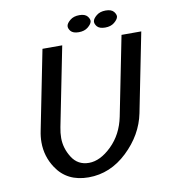

<svg xmlns="http://www.w3.org/2000/svg" viewBox="-84 -822 793 897"><g transform="rotate(-10 312.5 -373.0)"><path d="M81.1 -250 155.8 -625H249.5L174.8 -250Q169.4 -223.1 169.4 -199.2Q169.4 -150.4 197.3 -106.4Q225.1 -62.5 277.8 -62.5Q331.1 -62.5 385.3 -115.2Q439.5 -168 456.1 -250L530.8 -625H624.5L549.8 -250Q529.8 -150.4 448.7 -73.2Q367.7 3.9 264.6 3.9Q162.1 3.9 111.8 -73.2Q75.2 -128.4 75.2 -195.3Q75.2 -221.7 81.1 -250ZM461.9 -671.9Q434.6 -671.9 423.3 -685.5Q414.6 -696.8 414.6 -706.5Q414.6 -709 415 -710.9Q417 -722.7 433.6 -736.3Q450.2 -750 477.5 -750Q504.4 -750 515.6 -736.3Q524.9 -724.6 524.9 -714.4Q524.9 -712.9 524.4 -710.9Q522 -699.2 505.4 -685.5Q488.8 -671.9 461.9 -671.9ZM336.9 -671.9Q309.6 -671.9 298.3 -685.5Q289.6 -696.8 289.6 -706.5Q289.6 -709 290 -710.9Q292 -722.7 308.6 -736.3Q325.2 -750 352.5 -750Q379.4 -750 390.6 -736.3Q399.9 -724.6 399.9 -714.4Q399.9 -712.9 399.4 -710.9Q397 -699.2 380.4 -685.5Q363.8 -671.9 336.9 -671.9Z"/></g></svg>

Font: Juliett
Style: Bold Italic
Weight: 700
Italic angle: -11.25°
Designer: GGBotNet
Foundry: GGBotNet
Version: 0.60